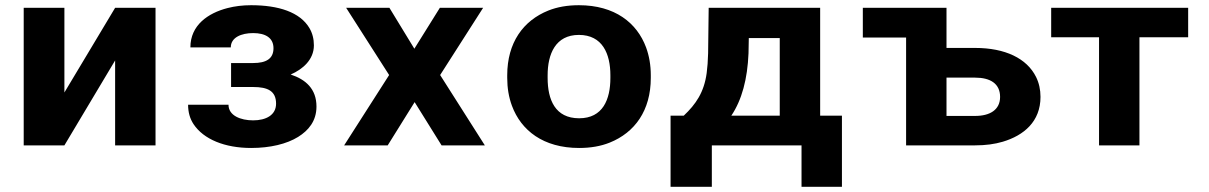

<svg xmlns="http://www.w3.org/2000/svg" viewBox="-20 -558 4641 737"><path d="M421.9 -528 227.2 -203V-528H71V0H227.2L421.9 -326V0H577V-528Z M1039.7 -160C1039.7 -116.4 1001.3 -96 951.7 -96C904 -96 857.1 -114 857.1 -156H702C702 -127.3 709 -102.5 722.9 -81.5C761.6 -23.2 842.9 10 944 10C1017.3 10 1080.8 -5.4 1124.4 -32.5C1163.5 -56.8 1194.8 -92.9 1194.8 -149C1194.8 -216.6 1153.8 -252.8 1095.8 -272C1141.5 -291.7 1184.9 -328.6 1184.9 -384C1184.9 -408.7 1179.2 -430.7 1167.9 -450C1131.7 -511.5 1048.8 -538 944 -538C911.7 -538 881.5 -534.3 853.2 -527C778.4 -507.6 710.8 -461.4 710.8 -376H865.9C865.9 -414.5 906.6 -431 951.7 -431C998.1 -431 1029.8 -413.3 1029.8 -373C1029.8 -332.3 1001.4 -316 951.7 -316H867V-224H951.7C1007.2 -224 1039.7 -209.1 1039.7 -160Z M1570.5 -371 1474.8 -528H1308.7L1473.7 -270L1301 0H1468.2L1571.6 -166L1675 0H1841.1L1669.5 -270L1834.5 -528H1668.4Z M1927 -269V-259C1927 -220.3 1933 -184.7 1945.1 -152C1980.1 -57.5 2065.2 10 2203.1 10C2247.1 10 2286.1 3.2 2320.2 -10.5C2417 -49.3 2478.1 -133.9 2478.1 -259V-269C2478.1 -307.7 2472 -343.3 2460 -376C2425 -470.5 2339.9 -538 2202 -538C2158 -538 2119 -531.2 2084.8 -517.5C1988.1 -478.7 1927 -394.1 1927 -269ZM2323 -269V-259C2323 -175.9 2293.8 -104 2203.1 -104C2111 -104 2082.1 -175.1 2082.1 -259V-269C2082.1 -350.7 2112.3 -424 2202 -424C2292.5 -424 2323 -351.5 2323 -269Z M2604.6 -114H2554V159H2712.4V0H3056.7V159H3211.8V-114H3128.2V-528H2700.3L2698.1 -353C2697.4 -324.3 2695.5 -299.2 2692.6 -277.5C2682.6 -203.5 2651 -157.8 2604.6 -114ZM2853.2 -353 2854.3 -412H2973.1V-114H2787.2C2827.8 -174.5 2849.1 -254.5 2853.2 -353Z M3292 -528V-414H3458.1V0H3723.2C3762.8 0 3798.2 -4.7 3829.3 -14C3910 -38.1 3974 -91.4 3974 -186C3974 -214 3968.3 -239.5 3957 -262.5C3921.6 -334.1 3838.1 -374 3723.2 -374H3613.2V-528ZM3818.9 -186C3818.9 -136.2 3779.5 -113 3723.2 -113H3613.2V-260H3723.2C3781.3 -260 3818.9 -237 3818.9 -186Z M4540.8 -415V-528H4015V-415H4198.7V0H4353.8V-415Z"/></svg>

Font: Asimov
Style: Wid
Weight: 500
Designer: Google
Version: Version 2.000980; 2014